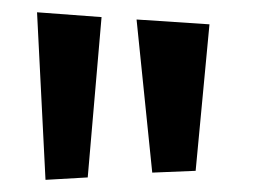

<svg xmlns="http://www.w3.org/2000/svg" viewBox="-20 -764 420 311"><path d="M40 -744.1 144.5 -736.3 122.1 -476.6 53.7 -472.7ZM201.2 -732.4 319.3 -724.6 296.9 -487.3 226.6 -484.4Z"/></svg>

Font: Irish Grover
Style: Regular
Weight: 400
Designer: Squid
Foundry: Font Diner, Inc DBA Sideshow
Version: Version 1.000